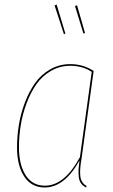

<svg xmlns="http://www.w3.org/2000/svg" viewBox="-20 -807 492 836"><path d="M226.6 -787.1 264.6 -661.1 258.3 -658.2 217.8 -783.2ZM315.4 -784.2 350.1 -663.6 343.3 -660.6 306.6 -780.8ZM286.1 -527.8Q342.8 -527.8 387.7 -498L335.4 -118.7Q326.2 -67.4 329.8 -38.8Q333.5 -10.3 357.4 2.9L354.5 9.3Q340.8 2 333 -8.5Q325.2 -19 323.2 -35.6Q321.3 -52.2 322 -67.4Q322.8 -82.5 326.2 -108.4Q260.7 9.3 174.8 9.3Q117.2 9.3 85.7 -38.1Q54.2 -85.4 54.2 -165Q54.2 -214.4 62.3 -263.7Q70.3 -313 88.6 -361.1Q106.9 -409.2 133.1 -445.8Q159.2 -482.4 198.7 -505.1Q238.3 -527.8 286.1 -527.8ZM286.1 -520.5Q240.2 -520.5 201.9 -498.3Q163.6 -476.1 138.4 -440.2Q113.3 -404.3 95.7 -357.2Q78.1 -310.1 70.3 -261.7Q62.5 -213.4 62.5 -165.5Q62.5 -89.4 91.8 -43.9Q121.1 1.5 175.3 1.5Q260.7 1.5 328.1 -123L379.4 -494.1Q339.4 -520.5 286.1 -520.5Z"/></svg>

Font: Fira Sans Compressed Eight
Style: Italic
Weight: 100
Width: 3
Italic angle: -8°
Designer: Carrois Corporate & Edenspiekermann AG
Foundry: Carrois Corporate GbR & Edenspiekermann AG
Version: Version 4.203;PS 004.203;hotconv 1.0.88;makeotf.lib2.5.64775